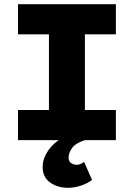

<svg xmlns="http://www.w3.org/2000/svg" viewBox="-20 -670 640 918"><path d="M306 228Q255 228 219.5 202.5Q184 177 184 130Q184 105 192 84.5Q200 64 212 47.5Q224 31 237 19Q250 7 261 0H66V-144H214V-506H66V-650H534V-506H386V-144H534V0H386Q342 14 325 37Q308 60 308 84Q308 102 320.5 110Q333 118 347 118Q357 118 366.5 113.5Q376 109 382 104L420 190Q399 207 367 217.5Q335 228 306 228Z"/></svg>

Font: Source Code Pro Black
Style: Regular
Weight: 900
Monospace: yes
Designer: Paul D. Hunt, Teo Tuominen
Foundry: Adobe Systems Incorporated
Version: Version 2.030;PS 1.000;hotconv 16.6.51;makeotf.lib2.5.65220